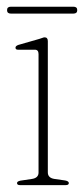

<svg xmlns="http://www.w3.org/2000/svg" viewBox="-22 -538 244 558"><path d="M117 -418.5V-37Q117 -21 136 -18L167.5 -13.5Q178 -11.5 178 -6Q178 0 169 0H36Q27.5 0 27.5 -6Q27.5 -11 37.5 -13L71 -18Q90 -21 90 -36.5V-381Q90 -394 78.5 -393.5H31.5Q23 -393 23 -399.5Q23 -404.5 31.5 -407.5L92.5 -425Q96.5 -426 100.8 -427.8Q105 -429.5 107.5 -429.5Q117 -429.5 117 -418.5ZM-1.5 -508.5Q-1.5 -518.5 9.5 -518.5H191.5Q202.5 -518.5 202.5 -508.5Q202.5 -498.5 191.5 -498.5H9.5Q-1.5 -498.5 -1.5 -508.5Z"/></svg>

Font: Fraunces 144pt S050 Thin
Style: Regular
Weight: 100
Version: Version 1.000; ttfautohint (v1.8.3)